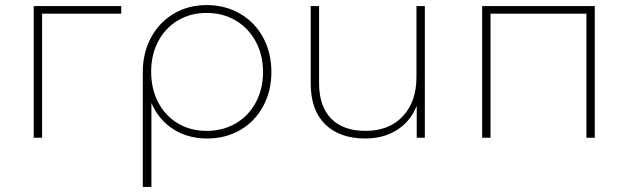

<svg xmlns="http://www.w3.org/2000/svg" viewBox="-20 -543 2478 757"><path d="M458 -489H146V0H113V-519H458Z M1050 -259Q1050 -184 1017.5 -124Q985 -64 927.5 -30.5Q870 3 797 3Q721 3 663.5 -33.5Q606 -70 577 -137V194H543V-259Q543 -335 575.5 -395Q608 -455 665 -489Q722 -523 795 -523Q868 -523 926.5 -489Q985 -455 1017.5 -395Q1050 -335 1050 -259ZM1017 -259Q1017 -326 988.5 -379Q960 -432 909.5 -462Q859 -492 795 -492Q731 -492 681.5 -462.5Q632 -433 604 -380.5Q576 -328 576 -260Q576 -192 604 -139Q632 -86 681.5 -56.5Q731 -27 795 -27Q859 -27 909.5 -56.5Q960 -86 988.5 -139Q1017 -192 1017 -259Z M1655 -519V0H1623V-126Q1599 -65 1546 -31Q1493 3 1420 3Q1319 3 1262 -53Q1205 -109 1205 -214V-519H1238V-216Q1238 -124 1285.5 -75.5Q1333 -27 1421 -27Q1514 -27 1568 -84.5Q1622 -142 1622 -239V-519Z M2325 -519V0H2292V-489H1914V0H1881V-519Z"/></svg>

Font: Montserrat Alternates ExLight
Style: Regular
Weight: 275
Designer: Julieta Ulanovsky
Foundry: Julieta Ulanovsky
Version: Version 7.200